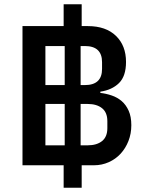

<svg xmlns="http://www.w3.org/2000/svg" viewBox="-20 -800 692 905"><path d="M365 85H280V-21H86V-677H280V-780H365V-677H394Q479 -677 526.5 -631Q574 -585 574 -508Q574 -441 541 -408.5Q508 -376 453 -368V-362Q480 -359 506.5 -350Q533 -341 553.5 -323.5Q574 -306 586.5 -278Q599 -250 599 -210Q599 -170 585.5 -135.5Q572 -101 548.5 -75.5Q525 -50 492.5 -35.5Q460 -21 423 -21H365ZM285 -399V-583H194V-399ZM360 -399H380Q461 -399 461 -475V-507Q461 -583 380 -583H360ZM285 -115V-310H194V-115ZM360 -115H393Q436 -115 461 -135Q486 -155 486 -196V-229Q486 -270 461 -290Q436 -310 393 -310H360Z"/></svg>

Font: IBM Plex Sans Hebrew Medium
Style: Regular
Weight: 500
Designer: Mike Abbink, Paul van der Laan, Pieter van Rosmalen, Yanek Iontef
Foundry: Bold Monday
Version: Version 1.2